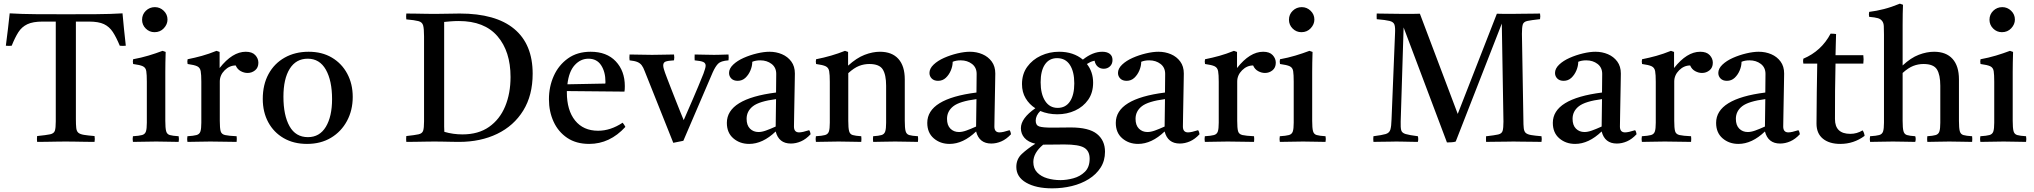

<svg xmlns="http://www.w3.org/2000/svg" viewBox="-20 -775 11121 1050"><path d="M183 1Q181 -14 183 -31Q233 -36 254 -40.5Q275 -45 280 -60Q285 -75 285 -111V-657H213Q160 -657 129.5 -642.5Q99 -628 80.5 -599Q62 -570 44 -525Q28 -523 12 -525Q18 -573 23.5 -617Q29 -661 33 -702Q98 -698 177 -697.5Q256 -697 341 -697Q427 -697 506.5 -697.5Q586 -698 650 -702Q654 -662 658 -617.5Q662 -573 668 -525Q651 -523 635 -525Q616 -571 597 -600Q578 -629 548.5 -643Q519 -657 466 -657H395V-124Q395 -93 397 -75Q399 -57 408.5 -49Q418 -41 439 -37.5Q460 -34 497 -31Q500 -15 497 1Q476 1 446.5 0.5Q417 0 388 -0.5Q359 -1 339 -1Q320 -1 291.5 -0.5Q263 0 233.5 0.5Q204 1 183 1Z M957 1Q929 1 899 0Q869 -1 834 -1Q802 -1 769.5 0Q737 1 707 1Q704 -15 707 -30Q741 -32 757 -36.5Q773 -41 778 -56Q783 -71 783 -104V-328Q783 -367 780 -386Q777 -405 761.5 -412.5Q746 -420 708 -425Q705 -439 708 -451Q752 -459 792 -471Q832 -483 869 -497L886 -491Q885 -460 884.5 -433Q884 -406 884 -382V-114Q884 -75 888.5 -58Q893 -41 908.5 -36.5Q924 -32 957 -30Q960 -15 957 1ZM757 -667Q757 -696 777.5 -716Q798 -736 827 -736Q855 -736 875.5 -716Q896 -696 896 -668Q896 -642 876 -620.5Q856 -599 825 -599Q797 -599 777 -619Q757 -639 757 -667Z M1005 1Q1002 -15 1005 -30Q1039 -32 1055 -36.5Q1071 -41 1076 -56Q1081 -71 1081 -104V-328Q1081 -367 1077.5 -386Q1074 -405 1058.5 -412.5Q1043 -420 1006 -425Q1003 -439 1006 -451Q1046 -459 1084 -469.5Q1122 -480 1164 -497L1181 -491V-403Q1251 -492 1324 -492Q1359 -492 1376 -473.5Q1393 -455 1393 -432Q1393 -405 1375 -390.5Q1357 -376 1334 -376Q1315 -376 1296.5 -386Q1278 -396 1269 -417Q1235 -417 1208.5 -390.5Q1182 -364 1182 -329V-114Q1182 -75 1186.5 -58Q1191 -41 1210.5 -36.5Q1230 -32 1274 -30Q1276 -16 1274 1Q1240 1 1204 0Q1168 -1 1130 -1Q1093 -1 1064.5 0Q1036 1 1005 1Z M1659 12Q1586 12 1531.5 -19.5Q1477 -51 1447 -106.5Q1417 -162 1417 -234Q1417 -312 1448.5 -370Q1480 -428 1537 -460Q1594 -492 1668 -492Q1741 -492 1795 -460Q1849 -428 1879 -372Q1909 -316 1909 -245Q1909 -172 1877.5 -113.5Q1846 -55 1790 -21.5Q1734 12 1659 12ZM1530 -246Q1530 -144 1563.5 -84.5Q1597 -25 1664 -25Q1728 -25 1762 -81.5Q1796 -138 1796 -233Q1796 -334 1762 -394Q1728 -454 1663 -454Q1599 -454 1564.5 -399Q1530 -344 1530 -246Z M2357 -699Q2388 -699 2428 -700Q2468 -701 2494 -701Q2691 -701 2792 -617Q2893 -533 2893 -372Q2893 -254 2841.5 -170.5Q2790 -87 2699 -43Q2608 1 2490 1Q2476 1 2451 0.5Q2426 0 2400 -0.5Q2374 -1 2356 -1Q2340 -1 2311 -0.5Q2282 0 2252 0.5Q2222 1 2202 1Q2200 -14 2202 -31Q2249 -36 2269 -40.5Q2289 -45 2294 -60Q2299 -75 2299 -111V-576Q2299 -618 2294 -636Q2289 -654 2268.5 -659.5Q2248 -665 2202 -669Q2200 -684 2202 -701Q2223 -701 2252 -700.5Q2281 -700 2309.5 -699.5Q2338 -699 2357 -699ZM2409 -655V-124Q2409 -99 2409 -82Q2409 -65 2410 -54Q2458 -40 2509 -40Q2596 -40 2654.5 -81Q2713 -122 2742.5 -193Q2772 -264 2772 -354Q2772 -494 2700.5 -577Q2629 -660 2489 -660Q2464 -660 2441.5 -658Q2419 -656 2409 -655Z M3202 12Q3131 12 3082 -21Q3033 -54 3007.5 -109.5Q2982 -165 2982 -232Q2982 -301 3008.5 -360Q3035 -419 3086 -455.5Q3137 -492 3210 -492Q3298 -492 3347.5 -439.5Q3397 -387 3397 -304Q3397 -294 3396.5 -286.5Q3396 -279 3395 -274L3080 -277Q3080 -273 3080 -270Q3080 -172 3125 -116Q3170 -60 3251 -60Q3319 -60 3385 -104Q3395 -92 3400 -81Q3315 12 3202 12ZM3083 -314 3290 -318Q3291 -320 3291 -323.5Q3291 -327 3291 -328Q3291 -382 3267.5 -418Q3244 -454 3198 -454Q3155 -454 3123 -419Q3091 -384 3083 -314Z M3717 -5 3662 6 3506 -385Q3498 -407 3489 -418.5Q3480 -430 3465.5 -436Q3451 -442 3423 -445Q3421 -459 3423 -477Q3452 -477 3483.5 -476Q3515 -475 3546 -475Q3575 -475 3609 -476Q3643 -477 3666 -477Q3669 -461 3666 -445Q3632 -443 3619.5 -438Q3607 -433 3607 -417Q3607 -409 3610.5 -397Q3614 -385 3617 -377Q3620 -369 3629 -345Q3638 -321 3650.5 -289.5Q3663 -258 3676 -224.5Q3689 -191 3700.5 -163Q3712 -135 3719 -118Q3740 -166 3769.5 -234Q3799 -302 3827 -372Q3832 -386 3835.5 -397.5Q3839 -409 3839 -416Q3839 -430 3826 -436Q3813 -442 3779 -445Q3778 -461 3779 -477Q3805 -477 3828.5 -476Q3852 -475 3885 -475Q3900 -475 3913.5 -475.5Q3927 -476 3964 -477Q3966 -460 3964 -445Q3922 -442 3907 -426.5Q3892 -411 3878 -380Z M4305 10Q4239 10 4222 -56Q4151 12 4077 12Q4026 12 3990.5 -18.5Q3955 -49 3955 -103Q3955 -235 4224 -269Q4224 -293 4224.5 -318Q4225 -343 4225 -371Q4225 -406 4199.5 -425.5Q4174 -445 4138 -445Q4112 -445 4094 -437Q4094 -414 4084 -390Q4074 -366 4056.5 -349.5Q4039 -333 4014 -333Q3992 -333 3979.5 -345.5Q3967 -358 3967 -376Q3967 -400 3989.5 -421.5Q4012 -443 4047 -458.5Q4082 -474 4120 -483Q4158 -492 4188 -492Q4225 -492 4256.5 -478.5Q4288 -465 4307.5 -438.5Q4327 -412 4327 -373Q4327 -349 4326 -310.5Q4325 -272 4324.5 -228.5Q4324 -185 4323 -146Q4322 -107 4322 -83Q4322 -51 4350 -51Q4368 -51 4405 -63Q4409 -58 4410.5 -52Q4412 -46 4413 -41Q4388 -14 4360.5 -2Q4333 10 4305 10ZM4222 -83 4224 -233Q4132 -221 4097.5 -194Q4063 -167 4063 -125Q4063 -90 4081.5 -71.5Q4100 -53 4128 -53Q4146 -53 4168.5 -61Q4191 -69 4222 -83Z M4755 1Q4753 -15 4755 -30Q4786 -32 4801 -36.5Q4816 -41 4821 -56Q4826 -71 4826 -104V-306Q4826 -366 4807.5 -395.5Q4789 -425 4734 -425Q4705 -425 4678 -414.5Q4651 -404 4619 -375V-114Q4619 -75 4623.5 -58Q4628 -41 4643 -36.5Q4658 -32 4690 -30Q4692 -15 4690 1Q4662 1 4631.5 0Q4601 -1 4566 -1Q4534 -1 4503 0Q4472 1 4442 1Q4439 -15 4442 -30Q4476 -32 4492 -36.5Q4508 -41 4513 -56Q4518 -71 4518 -104V-328Q4518 -367 4514.5 -386Q4511 -405 4495.5 -412.5Q4480 -420 4443 -425Q4440 -439 4443 -451Q4529 -468 4601 -497L4618 -491V-416Q4664 -458 4708 -475Q4752 -492 4792 -492Q4858 -492 4893 -453Q4928 -414 4928 -341V-114Q4928 -75 4932.5 -58Q4937 -41 4952 -36.5Q4967 -32 5000 -30Q5002 -15 5000 1Q4970 1 4941.5 0Q4913 -1 4875 -1Q4838 -1 4810.5 0Q4783 1 4755 1Z M5401 10Q5335 10 5318 -56Q5247 12 5173 12Q5122 12 5086.5 -18.5Q5051 -49 5051 -103Q5051 -235 5320 -269Q5320 -293 5320.5 -318Q5321 -343 5321 -371Q5321 -406 5295.5 -425.5Q5270 -445 5234 -445Q5208 -445 5190 -437Q5190 -414 5180 -390Q5170 -366 5152.5 -349.5Q5135 -333 5110 -333Q5088 -333 5075.5 -345.5Q5063 -358 5063 -376Q5063 -400 5085.5 -421.5Q5108 -443 5143 -458.5Q5178 -474 5216 -483Q5254 -492 5284 -492Q5321 -492 5352.5 -478.5Q5384 -465 5403.5 -438.5Q5423 -412 5423 -373Q5423 -349 5422 -310.5Q5421 -272 5420.5 -228.5Q5420 -185 5419 -146Q5418 -107 5418 -83Q5418 -51 5446 -51Q5464 -51 5501 -63Q5505 -58 5506.5 -52Q5508 -46 5509 -41Q5484 -14 5456.5 -2Q5429 10 5401 10ZM5318 -83 5320 -233Q5228 -221 5193.5 -194Q5159 -167 5159 -125Q5159 -90 5177.5 -71.5Q5196 -53 5224 -53Q5242 -53 5264.5 -61Q5287 -69 5318 -83Z M5734 255Q5646 255 5592 224Q5538 193 5538 138Q5538 95 5568 67Q5598 39 5642 11Q5603 2 5583 -20.5Q5563 -43 5563 -74Q5563 -128 5642 -183Q5609 -204 5589 -237.5Q5569 -271 5569 -315Q5569 -370 5597.5 -409.5Q5626 -449 5672.5 -470.5Q5719 -492 5772 -492Q5850 -492 5902 -449Q5956 -492 6008 -492Q6034 -492 6049 -480.5Q6064 -469 6064 -447Q6064 -425 6050 -412Q6036 -399 6016 -399Q5997 -399 5983.5 -410.5Q5970 -422 5966 -443Q5952 -440 5943.5 -436Q5935 -432 5924 -425Q5958 -382 5958 -323Q5958 -268 5931 -229.5Q5904 -191 5859.5 -170.5Q5815 -150 5762 -150Q5712 -150 5669 -168Q5644 -143 5644 -115Q5644 -90 5663 -83.5Q5682 -77 5733 -77Q5756 -77 5788 -77.5Q5820 -78 5835 -78Q5935 -78 5979 -42.5Q6023 -7 6023 55Q6023 104 5999 141.5Q5975 179 5934 204.5Q5893 230 5841.5 242.5Q5790 255 5734 255ZM5685 16Q5631 61 5631 111Q5631 146 5652 168Q5673 190 5707 200Q5741 210 5779 210Q5813 210 5850 200Q5887 190 5913 164.5Q5939 139 5939 93Q5939 51 5909.5 33Q5880 15 5800 15Q5781 15 5753 15.5Q5725 16 5691 16Q5688 16 5685 16ZM5764 -185Q5808 -185 5831.5 -220.5Q5855 -256 5855 -319Q5855 -383 5831 -420Q5807 -457 5761 -457Q5718 -457 5694.5 -422.5Q5671 -388 5671 -325Q5671 -261 5695.5 -223Q5720 -185 5764 -185Z M6432 10Q6366 10 6349 -56Q6278 12 6204 12Q6153 12 6117.5 -18.5Q6082 -49 6082 -103Q6082 -235 6351 -269Q6351 -293 6351.5 -318Q6352 -343 6352 -371Q6352 -406 6326.5 -425.5Q6301 -445 6265 -445Q6239 -445 6221 -437Q6221 -414 6211 -390Q6201 -366 6183.5 -349.5Q6166 -333 6141 -333Q6119 -333 6106.5 -345.5Q6094 -358 6094 -376Q6094 -400 6116.5 -421.5Q6139 -443 6174 -458.5Q6209 -474 6247 -483Q6285 -492 6315 -492Q6352 -492 6383.5 -478.5Q6415 -465 6434.5 -438.5Q6454 -412 6454 -373Q6454 -349 6453 -310.5Q6452 -272 6451.5 -228.5Q6451 -185 6450 -146Q6449 -107 6449 -83Q6449 -51 6477 -51Q6495 -51 6532 -63Q6536 -58 6537.5 -52Q6539 -46 6540 -41Q6515 -14 6487.5 -2Q6460 10 6432 10ZM6349 -83 6351 -233Q6259 -221 6224.5 -194Q6190 -167 6190 -125Q6190 -90 6208.5 -71.5Q6227 -53 6255 -53Q6273 -53 6295.5 -61Q6318 -69 6349 -83Z M6569 1Q6566 -15 6569 -30Q6603 -32 6619 -36.5Q6635 -41 6640 -56Q6645 -71 6645 -104V-328Q6645 -367 6641.5 -386Q6638 -405 6622.5 -412.5Q6607 -420 6570 -425Q6567 -439 6570 -451Q6610 -459 6648 -469.5Q6686 -480 6728 -497L6745 -491V-403Q6815 -492 6888 -492Q6923 -492 6940 -473.5Q6957 -455 6957 -432Q6957 -405 6939 -390.5Q6921 -376 6898 -376Q6879 -376 6860.5 -386Q6842 -396 6833 -417Q6799 -417 6772.5 -390.5Q6746 -364 6746 -329V-114Q6746 -75 6750.5 -58Q6755 -41 6774.5 -36.5Q6794 -32 6838 -30Q6840 -16 6838 1Q6804 1 6768 0Q6732 -1 6694 -1Q6657 -1 6628.5 0Q6600 1 6569 1Z M7229 1Q7201 1 7171 0Q7141 -1 7106 -1Q7074 -1 7041.5 0Q7009 1 6979 1Q6976 -15 6979 -30Q7013 -32 7029 -36.5Q7045 -41 7050 -56Q7055 -71 7055 -104V-328Q7055 -367 7052 -386Q7049 -405 7033.5 -412.5Q7018 -420 6980 -425Q6977 -439 6980 -451Q7024 -459 7064 -471Q7104 -483 7141 -497L7158 -491Q7157 -460 7156.5 -433Q7156 -406 7156 -382V-114Q7156 -75 7160.5 -58Q7165 -41 7180.5 -36.5Q7196 -32 7229 -30Q7232 -15 7229 1ZM7029 -667Q7029 -696 7049.5 -716Q7070 -736 7099 -736Q7127 -736 7147.5 -716Q7168 -696 7168 -668Q7168 -642 7148 -620.5Q7128 -599 7097 -599Q7069 -599 7049 -619Q7029 -639 7029 -667Z M7952 -152 8166 -700Q8187 -699 8210 -699Q8233 -699 8249 -699Q8257 -699 8278.5 -699.5Q8300 -700 8325.5 -700Q8351 -700 8372.5 -700.5Q8394 -701 8402 -701Q8405 -686 8402 -670H8400Q8354 -665 8333 -660.5Q8312 -656 8307.5 -640.5Q8303 -625 8303 -590L8311 -123Q8311 -92 8313 -74Q8315 -56 8324 -48Q8333 -40 8353 -36.5Q8373 -33 8410 -30Q8413 -15 8410 1Q8402 1 8380.5 0.5Q8359 0 8333.5 0Q8308 0 8286.5 -0.5Q8265 -1 8257 -1Q8249 -1 8228 -0.5Q8207 0 8182 0Q8157 0 8136 0.5Q8115 1 8107 1Q8106 -14 8107 -30H8109Q8153 -35 8173 -39.5Q8193 -44 8197.5 -59.5Q8202 -75 8202 -110L8193 -646L7941 -1Q7934 2 7919 3Q7904 4 7893 4L7656 -625L7640 -110Q7639 -77 7643 -62.5Q7647 -48 7667 -42Q7687 -36 7734 -30Q7738 -14 7734 1Q7724 1 7699.5 0.5Q7675 0 7650.5 -0.5Q7626 -1 7615 -1Q7609 -1 7591.5 -0.5Q7574 0 7553 0Q7532 0 7514.5 0.5Q7497 1 7491 1Q7489 -15 7491 -30Q7538 -36 7558 -42Q7578 -48 7583.5 -66Q7589 -84 7590 -123L7609 -590Q7611 -625 7606 -640Q7601 -655 7579.5 -660.5Q7558 -666 7509 -670Q7508 -686 7509 -701Q7543 -701 7579 -700Q7615 -699 7659 -699Q7674 -699 7699 -699Q7724 -699 7745 -700Z M8822 10Q8756 10 8739 -56Q8668 12 8594 12Q8543 12 8507.5 -18.5Q8472 -49 8472 -103Q8472 -235 8741 -269Q8741 -293 8741.5 -318Q8742 -343 8742 -371Q8742 -406 8716.5 -425.5Q8691 -445 8655 -445Q8629 -445 8611 -437Q8611 -414 8601 -390Q8591 -366 8573.5 -349.5Q8556 -333 8531 -333Q8509 -333 8496.5 -345.5Q8484 -358 8484 -376Q8484 -400 8506.5 -421.5Q8529 -443 8564 -458.5Q8599 -474 8637 -483Q8675 -492 8705 -492Q8742 -492 8773.5 -478.5Q8805 -465 8824.5 -438.5Q8844 -412 8844 -373Q8844 -349 8843 -310.5Q8842 -272 8841.5 -228.5Q8841 -185 8840 -146Q8839 -107 8839 -83Q8839 -51 8867 -51Q8885 -51 8922 -63Q8926 -58 8927.5 -52Q8929 -46 8930 -41Q8905 -14 8877.5 -2Q8850 10 8822 10ZM8739 -83 8741 -233Q8649 -221 8614.5 -194Q8580 -167 8580 -125Q8580 -90 8598.5 -71.5Q8617 -53 8645 -53Q8663 -53 8685.5 -61Q8708 -69 8739 -83Z M8959 1Q8956 -15 8959 -30Q8993 -32 9009 -36.5Q9025 -41 9030 -56Q9035 -71 9035 -104V-328Q9035 -367 9031.5 -386Q9028 -405 9012.5 -412.5Q8997 -420 8960 -425Q8957 -439 8960 -451Q9000 -459 9038 -469.5Q9076 -480 9118 -497L9135 -491V-403Q9205 -492 9278 -492Q9313 -492 9330 -473.5Q9347 -455 9347 -432Q9347 -405 9329 -390.5Q9311 -376 9288 -376Q9269 -376 9250.5 -386Q9232 -396 9223 -417Q9189 -417 9162.5 -390.5Q9136 -364 9136 -329V-114Q9136 -75 9140.5 -58Q9145 -41 9164.5 -36.5Q9184 -32 9228 -30Q9230 -16 9228 1Q9194 1 9158 0Q9122 -1 9084 -1Q9047 -1 9018.5 0Q8990 1 8959 1Z M9715 10Q9649 10 9632 -56Q9561 12 9487 12Q9436 12 9400.5 -18.5Q9365 -49 9365 -103Q9365 -235 9634 -269Q9634 -293 9634.5 -318Q9635 -343 9635 -371Q9635 -406 9609.5 -425.5Q9584 -445 9548 -445Q9522 -445 9504 -437Q9504 -414 9494 -390Q9484 -366 9466.5 -349.5Q9449 -333 9424 -333Q9402 -333 9389.5 -345.5Q9377 -358 9377 -376Q9377 -400 9399.5 -421.5Q9422 -443 9457 -458.5Q9492 -474 9530 -483Q9568 -492 9598 -492Q9635 -492 9666.5 -478.5Q9698 -465 9717.5 -438.5Q9737 -412 9737 -373Q9737 -349 9736 -310.5Q9735 -272 9734.5 -228.5Q9734 -185 9733 -146Q9732 -107 9732 -83Q9732 -51 9760 -51Q9778 -51 9815 -63Q9819 -58 9820.5 -52Q9822 -46 9823 -41Q9798 -14 9770.5 -2Q9743 10 9715 10ZM9632 -83 9634 -233Q9542 -221 9507.5 -194Q9473 -167 9473 -125Q9473 -90 9491.5 -71.5Q9510 -53 9538 -53Q9556 -53 9578.5 -61Q9601 -69 9632 -83Z M10044 12Q9984 12 9949 -16.5Q9914 -45 9914 -99Q9914 -187 9915.5 -269Q9917 -351 9918 -427H9842Q9839 -442 9842 -454Q9941 -496 9991 -591Q9999 -591 10007 -590.5Q10015 -590 10021 -589Q10020 -563 10019.5 -534Q10019 -505 10018 -473H10170Q10173 -451 10170 -427H10018Q10016 -357 10015.5 -279.5Q10015 -202 10015 -124Q10015 -43 10099 -43Q10135 -43 10166 -62Q10175 -50 10177 -32Q10118 12 10044 12Z M10520 1Q10518 -15 10520 -30Q10551 -32 10566 -36.5Q10581 -41 10586 -56Q10591 -71 10591 -104V-306Q10591 -366 10572.5 -395.5Q10554 -425 10499 -425Q10470 -425 10443 -414.5Q10416 -404 10385 -376V-114Q10385 -75 10389.5 -58Q10394 -41 10408.5 -36.5Q10423 -32 10454 -30Q10459 -15 10454 1Q10429 1 10399 0Q10369 -1 10332 -1Q10295 -1 10266 0Q10237 1 10207 1Q10204 -15 10207 -30Q10241 -32 10257 -36.5Q10273 -41 10278 -56Q10283 -71 10283 -104V-586Q10283 -615 10282 -632.5Q10281 -650 10273 -660Q10265 -671 10250 -675.5Q10235 -680 10202 -683Q10199 -696 10202 -710Q10242 -715 10283 -725.5Q10324 -736 10370 -755L10387 -749Q10386 -727 10385.5 -699.5Q10385 -672 10385 -639V-417Q10430 -459 10473.5 -475.5Q10517 -492 10557 -492Q10623 -492 10658 -453Q10693 -414 10693 -341V-114Q10693 -75 10697.5 -58Q10702 -41 10717 -36.5Q10732 -32 10765 -30Q10767 -15 10765 1Q10735 1 10706.5 0Q10678 -1 10640 -1Q10603 -1 10575.5 0Q10548 1 10520 1Z M11060 1Q11032 1 11002 0Q10972 -1 10937 -1Q10905 -1 10872.5 0Q10840 1 10810 1Q10807 -15 10810 -30Q10844 -32 10860 -36.5Q10876 -41 10881 -56Q10886 -71 10886 -104V-328Q10886 -367 10883 -386Q10880 -405 10864.5 -412.5Q10849 -420 10811 -425Q10808 -439 10811 -451Q10855 -459 10895 -471Q10935 -483 10972 -497L10989 -491Q10988 -460 10987.5 -433Q10987 -406 10987 -382V-114Q10987 -75 10991.5 -58Q10996 -41 11011.5 -36.5Q11027 -32 11060 -30Q11063 -15 11060 1ZM10860 -667Q10860 -696 10880.5 -716Q10901 -736 10930 -736Q10958 -736 10978.5 -716Q10999 -696 10999 -668Q10999 -642 10979 -620.5Q10959 -599 10928 -599Q10900 -599 10880 -619Q10860 -639 10860 -667Z"/></svg>

Font: Tiro Devanagari Marathi
Style: Regular
Weight: 400
Designer: Devanagari: John Hudson & Fiona Ross. Latin: John Hudson.
Foundry: Tiro Typeworks Ltd.
Version: Version 1.52